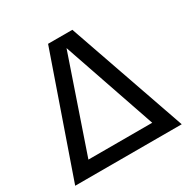

<svg xmlns="http://www.w3.org/2000/svg" viewBox="-166 -890 1023 1041"><g transform="rotate(-30 345.5 -370.0)"><path d="M12 0 269.5 -740H421.5L679 0ZM145 -87H544.5L344.5 -670Z"/></g></svg>

Font: Encode Sans Md
Style: Regular
Weight: 500
Designer: Multiple Designers
Foundry: Impallari Type
Version: Version 3.002; ttfautohint (v1.8.3) -l 8 -r 50 -G 200 -x 14 